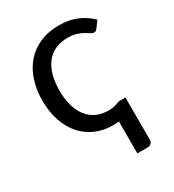

<svg xmlns="http://www.w3.org/2000/svg" viewBox="-169 -610 797 881"><g transform="rotate(-30 229.5 -169.5)"><path d="M298.5 5.5Q282 7 265 7Q217.5 7 176.8 -10.5Q136 -28 106 -61.2Q76 -94.5 59 -143Q42 -191.5 42 -253.5Q42 -310 57.8 -358Q73.5 -406 103.8 -440.8Q134 -475.5 178.2 -495Q222.5 -514.5 280 -514.5Q333.5 -514.5 374.2 -497.2Q415 -480 446.5 -448.5L423 -416.5Q419 -411 415 -408Q411 -405 404 -405Q396.5 -405 387.5 -411.2Q378.5 -417.5 365.2 -425Q352 -432.5 332.8 -438.8Q313.5 -445 285.5 -445Q248 -445 219.5 -431.8Q191 -418.5 171.8 -393.5Q152.5 -368.5 142.8 -333Q133 -297.5 133 -253.5Q133 -207.5 143.5 -171.8Q154 -136 173.2 -111.8Q192.5 -87.5 219.8 -74.8Q247 -62 281 -62Q297 -62 308 -64Q319 -66 326.2 -68.5Q333.5 -71 338 -73Q342.5 -75 345.5 -75H379.5V147Q379.5 160 372.2 167.2Q365 174.5 353.5 174.5H298.5Z"/></g></svg>

Font: Lato-Regular
Style: Regular
Weight: 400
Designer: Lukasz Dziedzic with Adam Twardoch and Botio Nikoltchev
Foundry: tyPoland Lukasz Dziedzic
Version: Version 2.015; 2015-08-06; http://www.latofonts.com/